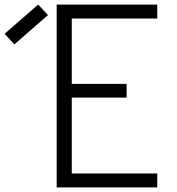

<svg xmlns="http://www.w3.org/2000/svg" viewBox="-154 -820 774 840"><path d="M94 0V-800H534V-739H116L160 -784V-416L116 -453H400V-393H116L160 -430V-23L122 -61H534V0ZM-91 -626 -134 -672 13 -800 56 -754Z"/></svg>

Font: Victor Mono Light
Style: Regular
Weight: 300
Monospace: yes
Designer: Rune Bjørnerås
Version: Version 1.561;gftools[0.9.30]